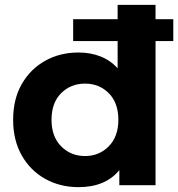

<svg xmlns="http://www.w3.org/2000/svg" viewBox="-20 -762 733 790"><path d="M303 8Q227 8 166 -26Q105 -60 69.5 -122.5Q34 -185 34 -269Q34 -354 69.5 -416Q105 -478 166 -512Q227 -546 303 -546Q352 -546 393 -530Q434 -514 464 -481V-742H620V0H471V-62Q414 8 303 8ZM330 -120Q388 -120 427.5 -160Q467 -200 467 -269Q467 -339 427.5 -378.5Q388 -418 330 -418Q271 -418 231.5 -378.5Q192 -339 192 -269Q192 -200 231.5 -160Q271 -120 330 -120ZM281 -593V-683H693V-593Z"/></svg>

Font: Montserrat
Style: Bold
Weight: 700
Designer: Julieta Ulanovsky
Foundry: Julieta Ulanovsky
Version: Version 9.000; ttfautohint (v1.8.4.7-5d5b)